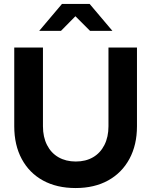

<svg xmlns="http://www.w3.org/2000/svg" viewBox="-20 -940 765 970"><path d="M362 10Q267 10 197.5 -28Q128 -66 90 -136.5Q52 -207 52 -302V-700H197V-302Q197 -248 217.5 -207.5Q238 -167 275.5 -145.5Q313 -124 363 -124Q413 -124 450 -145.5Q487 -167 507.5 -207.5Q528 -248 528 -302V-700H672V-302Q672 -208 634 -137.5Q596 -67 526.5 -28.5Q457 10 362 10ZM435 -784 361 -858 288 -784H178L293 -920H433L548 -784Z"/></svg>

Font: Red Hat Display ExtraBold
Style: Regular
Weight: 800
Designer: Pentagram, MCKL
Foundry: Pentagram, MCKL
Version: Version 1.023